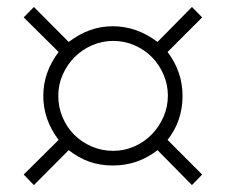

<svg xmlns="http://www.w3.org/2000/svg" viewBox="-20 -707 646 550"><path d="M304.2 -589.8Q272.5 -589.8 243.9 -577.4Q215.3 -564.9 193.8 -543.5Q172.4 -522 159.7 -493.4Q147 -464.8 147 -433.1Q147 -399.9 159.2 -371.1Q171.4 -342.3 192.6 -321Q213.9 -299.8 242.7 -287.4Q271.5 -274.9 304.2 -274.9Q336.4 -274.9 365 -287.6Q393.6 -300.3 414.8 -322Q436 -343.8 448.5 -372.6Q460.9 -401.4 460.9 -433.1Q460.9 -464.4 448.7 -492.9Q436.5 -521.5 415.5 -543Q394.5 -564.5 365.7 -577.1Q336.9 -589.8 304.2 -589.8ZM77.1 -687 176.8 -586.9Q207.5 -609.9 238.3 -620.8Q269 -631.8 303.2 -631.8Q371.6 -631.8 431.2 -586.9L529.8 -687L559.1 -657.2L460 -558.1Q502.9 -501.5 502.9 -432.1Q502.9 -360.8 460 -306.2L559.1 -207L529.8 -176.8L431.2 -276.9Q375 -232.9 303.2 -232.9Q266.6 -232.9 236.1 -243.7Q205.6 -254.4 176.8 -276.9L77.1 -176.8L47.9 -207L147.9 -306.2Q104 -364.3 104 -432.1Q104 -500 147.9 -558.1L47.9 -657.2Z"/></svg>

Font: Marcellus SC
Style: Regular
Weight: 400
Designer: Astigmatic (AOETI)
Foundry: Astigmatic (AOETI)
Version: Version 1.001